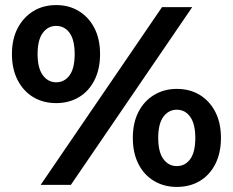

<svg xmlns="http://www.w3.org/2000/svg" viewBox="-20 -728 917 756"><path d="M140 0 618 -700H737L259 0ZM201 -322Q150 -322 111 -345.5Q72 -369 49.5 -412.5Q27 -456 27 -515Q27 -574 49.5 -617Q72 -660 111 -684Q150 -708 201 -708Q252 -708 291 -684Q330 -660 352 -617Q374 -574 374 -515Q374 -456 352 -412.5Q330 -369 291 -345.5Q252 -322 201 -322ZM201 -404Q234 -404 254 -431.5Q274 -459 274 -515Q274 -571 254 -598.5Q234 -626 201 -626Q169 -626 148.5 -598.5Q128 -571 128 -515Q128 -460 148.5 -432Q169 -404 201 -404ZM676 8Q626 8 586.5 -15.5Q547 -39 525 -82.5Q503 -126 503 -185Q503 -244 525 -287Q547 -330 586.5 -354Q626 -378 676 -378Q728 -378 767 -354Q806 -330 828 -287Q850 -244 850 -185Q850 -126 828 -82.5Q806 -39 767 -15.5Q728 8 676 8ZM676 -74Q709 -74 729 -101.5Q749 -129 749 -185Q749 -240 729 -268Q709 -296 676 -296Q644 -296 623.5 -268.5Q603 -241 603 -185Q603 -129 623.5 -101.5Q644 -74 676 -74Z"/></svg>

Font: MOST Montserrat
Style: Bold
Weight: 700
Designer: Julieta Ulanovsky
Foundry: Julieta Ulanovsky
Version: Version 8.000;March 11, 2024;FontCreator 15.0.0.2926 64-bit